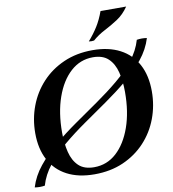

<svg xmlns="http://www.w3.org/2000/svg" viewBox="-101 -1024 1030 1143"><g transform="rotate(-10 414.0 -452.0)"><path d="M767 -730Q798 -735 828 -730Q808 -664 761.5 -606.5Q715 -549 652.5 -497Q590 -445 519 -395.5Q448 -346 377.5 -297Q307 -248 245.5 -196.5Q184 -145 139.5 -89Q95 -33 77 30Q47 35 16 30Q36 -36 82.5 -93.5Q129 -151 191.5 -203.5Q254 -256 325 -305.5Q396 -355 466.5 -404Q537 -453 598.5 -504Q660 -555 704.5 -611Q749 -667 767 -730ZM496 -715Q593 -715 661.5 -679Q730 -643 766 -575.5Q802 -508 802 -413Q802 -327 773 -249.5Q744 -172 688.5 -112.5Q633 -53 555.5 -19Q478 15 381 15Q284 15 215.5 -21Q147 -57 111 -125Q75 -193 75 -287Q75 -373 104 -450Q133 -527 188 -586.5Q243 -646 321 -680.5Q399 -715 496 -715ZM386 -27Q464 -27 521.5 -79.5Q579 -132 611.5 -224Q644 -316 644 -436Q644 -503 630.5 -556.5Q617 -610 584 -641.5Q551 -673 491 -673Q414 -673 356 -620.5Q298 -568 265.5 -475.5Q233 -383 233 -263Q233 -198 246.5 -144Q260 -90 293 -58.5Q326 -27 386 -27ZM739 -936Q709 -892 669 -866Q629 -840 589 -819.5Q549 -799 516 -770Q500 -767 484 -770Q518 -809 542 -847.5Q566 -886 584 -936Z"/></g></svg>

Font: Poltawski Nowy SemiBold
Style: Italic
Weight: 600
Italic angle: -12°
Version: Version 1.001;gftools[0.9.25]